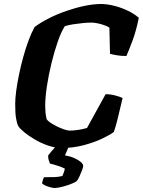

<svg xmlns="http://www.w3.org/2000/svg" viewBox="-20 -740 714 960"><path d="M289 0Q256 0 221 -12Q186 -24 155 -42Q124 -60 101.5 -78.5Q79 -97 71 -110Q64 -125 60 -150Q56 -175 56 -221Q56 -248 61 -285.5Q66 -323 75 -366.5Q84 -410 96 -454Q108 -498 122.5 -537Q137 -576 153 -605Q184 -628 224.5 -648.5Q265 -669 311 -685Q357 -701 402 -710.5Q447 -720 485 -720Q515 -720 551 -711Q587 -702 620 -686Q653 -670 674 -651Q661 -586 642.5 -536.5Q624 -487 612 -460Q584 -460 562 -464Q540 -468 530 -471L527 -602Q518 -608 501.5 -614Q485 -620 467.5 -623.5Q450 -627 437 -627Q417 -627 393 -624.5Q369 -622 345.5 -618.5Q322 -615 304 -609Q285 -579 268 -529.5Q251 -480 237 -422.5Q223 -365 214.5 -309Q206 -253 206 -209Q206 -195 207.5 -178Q209 -161 213 -145Q217 -137 231.5 -127Q246 -117 264.5 -108Q283 -99 300.5 -93Q318 -87 328 -87Q342 -87 359.5 -89Q377 -91 392.5 -94.5Q408 -98 415 -100L508 -269Q532 -269 556.5 -262.5Q581 -256 593 -250Q588 -230 581 -199.5Q574 -169 566 -137Q558 -105 549 -80Q529 -65 490 -46.5Q451 -28 398.5 -14Q346 0 289 0ZM253 200Q245 200 230.5 196Q216 192 204.5 186.5Q193 181 190 176Q193 165 195 158Q197 151 200 146Q231 146 251.5 145.5Q272 145 292 140Q295 133 299 122.5Q303 112 304 103Q293 97 269 89Q245 81 230 78Q227 72 223.5 60.5Q220 49 221 37Q234 20 253.5 -2Q273 -24 284 -37H336L305 37Q330 41 350.5 50Q371 59 383.5 69.5Q396 80 396 89Q396 96 390 112Q384 128 376.5 144Q369 160 362 167Q345 177 323 184.5Q301 192 282 196Q263 200 253 200Z"/></svg>

Font: Texturina 12pt ExtraBold
Style: Italic
Weight: 800
Italic angle: -11°
Designer: Guillermo Torres Carreño
Foundry: Omnibus-Type
Version: Version 1.002